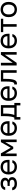

<svg xmlns="http://www.w3.org/2000/svg" viewBox="2855 -3435 705 6455"><g transform="rotate(-90 3207.5 -207.5)"><path d="M260 10Q314 10 355.5 -3Q397 -16 424.5 -37.5Q452 -59 466 -88Q480 -117 480 -150Q480 -172 475 -191.5Q470 -211 458 -227Q446 -243 427 -255.5Q408 -268 380 -275Q422 -291 441 -319.5Q460 -348 460 -386Q460 -420 448 -448Q436 -476 411 -496.5Q386 -517 348.5 -528.5Q311 -540 260 -540Q213 -540 175.5 -528.5Q138 -517 111 -496Q84 -475 68.5 -446.5Q53 -418 50 -385H138Q141 -403 149 -417Q157 -431 171.5 -440.5Q186 -450 208 -455Q230 -460 260 -460Q288 -460 309 -454Q330 -448 344 -438Q358 -428 365 -414.5Q372 -401 372 -386Q372 -348 348.5 -327Q325 -306 270 -306H185V-234H276Q340 -234 366 -211.5Q392 -189 392 -150Q392 -134 384.5 -119Q377 -104 360.5 -93.5Q344 -83 319.5 -76.5Q295 -70 260 -70Q232 -70 209 -75Q186 -80 169 -90.5Q152 -101 141.5 -116Q131 -131 128 -150H40Q43 -112 59 -82.5Q75 -53 103 -32.5Q131 -12 170.5 -1Q210 10 260 10Z M825 10Q867 10 904.5 0Q942 -10 971.5 -29.5Q1001 -49 1021.5 -78Q1042 -107 1050 -145H964Q950 -110 917.5 -90Q885 -70 825 -70Q795 -70 765.5 -79Q736 -88 712 -108Q688 -128 673 -160.5Q658 -193 658 -239H1060V-295Q1060 -412 996 -476Q932 -540 815 -540Q766 -540 721.5 -524Q677 -508 643.5 -475.5Q610 -443 590 -394.5Q570 -346 570 -280V-260Q570 -191 591 -140Q612 -89 647 -55.5Q682 -22 728 -6Q774 10 825 10ZM820 -460Q852 -460 880.5 -452Q909 -444 930 -426.5Q951 -409 963.5 -380.5Q976 -352 977 -311H658Q658 -350 672 -378Q686 -406 708.5 -424.5Q731 -443 760 -451.5Q789 -460 820 -460Z M1185 0H1273V-385L1430 -115H1500L1657 -385V0H1745V-530H1657L1468 -200L1279 -530H1185Z M2125 10Q2167 10 2204.5 0Q2242 -10 2271.5 -29.5Q2301 -49 2321.5 -78Q2342 -107 2350 -145H2264Q2250 -110 2217.5 -90Q2185 -70 2125 -70Q2095 -70 2065.5 -79Q2036 -88 2012 -108Q1988 -128 1973 -160.5Q1958 -193 1958 -239H2360V-295Q2360 -412 2296 -476Q2232 -540 2115 -540Q2066 -540 2021.5 -524Q1977 -508 1943.5 -475.5Q1910 -443 1890 -394.5Q1870 -346 1870 -280V-260Q1870 -191 1891 -140Q1912 -89 1947 -55.5Q1982 -22 2028 -6Q2074 10 2125 10ZM2120 -460Q2152 -460 2180.5 -452Q2209 -444 2230 -426.5Q2251 -409 2263.5 -380.5Q2276 -352 2277 -311H1958Q1958 -350 1972 -378Q1986 -406 2008.5 -424.5Q2031 -443 2060 -451.5Q2089 -460 2120 -460Z M2415 125H2499V0H2891V125H2975V-78H2900V-530H2530V-390Q2530 -338 2526.5 -288.5Q2523 -239 2516 -197Q2509 -155 2500 -124Q2491 -93 2480 -78H2415ZM2570 -78Q2581 -104 2589.5 -137Q2598 -170 2604 -207.5Q2610 -245 2613 -286.5Q2616 -328 2616 -370V-452H2812V-78Z M3300 10Q3342 10 3379.5 0Q3417 -10 3446.5 -29.5Q3476 -49 3496.5 -78Q3517 -107 3525 -145H3439Q3425 -110 3392.5 -90Q3360 -70 3300 -70Q3270 -70 3240.5 -79Q3211 -88 3187 -108Q3163 -128 3148 -160.5Q3133 -193 3133 -239H3535V-295Q3535 -412 3471 -476Q3407 -540 3290 -540Q3241 -540 3196.5 -524Q3152 -508 3118.5 -475.5Q3085 -443 3065 -394.5Q3045 -346 3045 -280V-260Q3045 -191 3066 -140Q3087 -89 3122 -55.5Q3157 -22 3203 -6Q3249 10 3300 10ZM3295 -460Q3327 -460 3355.5 -452Q3384 -444 3405 -426.5Q3426 -409 3438.5 -380.5Q3451 -352 3452 -311H3133Q3133 -350 3147 -378Q3161 -406 3183.5 -424.5Q3206 -443 3235 -451.5Q3264 -460 3295 -460Z M3625 10Q3664 10 3694 -8Q3724 -26 3743.5 -69.5Q3763 -113 3773 -186Q3783 -259 3783 -370V-452H3987V0H4075V-530H3695V-390Q3695 -298 3690 -238Q3685 -178 3675 -143Q3665 -108 3649 -94Q3633 -80 3610 -80Q3598 -80 3595 -81V7Q3599 8 3602.5 8.5Q3606 9 3610 9.5Q3614 10 3617.5 10Q3621 10 3625 10Z M4235 0H4323L4597 -400V0H4685V-530H4597L4323 -130V-530H4235Z M5065 10Q5107 10 5144.5 0Q5182 -10 5211.5 -29.5Q5241 -49 5261.5 -78Q5282 -107 5290 -145H5204Q5190 -110 5157.5 -90Q5125 -70 5065 -70Q5035 -70 5005.5 -79Q4976 -88 4952 -108Q4928 -128 4913 -160.5Q4898 -193 4898 -239H5300V-295Q5300 -412 5236 -476Q5172 -540 5055 -540Q5006 -540 4961.5 -524Q4917 -508 4883.5 -475.5Q4850 -443 4830 -394.5Q4810 -346 4810 -280V-260Q4810 -191 4831 -140Q4852 -89 4887 -55.5Q4922 -22 4968 -6Q5014 10 5065 10ZM5060 -460Q5092 -460 5120.5 -452Q5149 -444 5170 -426.5Q5191 -409 5203.5 -380.5Q5216 -352 5217 -311H4898Q4898 -350 4912 -378Q4926 -406 4948.5 -424.5Q4971 -443 5000 -451.5Q5029 -460 5060 -460Z M5536 0H5624V-452H5805V-530H5355V-452H5536Z M6115 10Q6166 10 6212 -6.5Q6258 -23 6293 -56.5Q6328 -90 6349 -141Q6370 -192 6370 -260V-280Q6370 -345 6349 -393.5Q6328 -442 6293 -474.5Q6258 -507 6212 -523.5Q6166 -540 6115 -540Q6064 -540 6018 -523.5Q5972 -507 5937 -474.5Q5902 -442 5881 -393.5Q5860 -345 5860 -280V-260Q5860 -192 5881 -141Q5902 -90 5937 -56.5Q5972 -23 6018 -6.5Q6064 10 6115 10ZM6115 -70Q6085 -70 6055 -80.5Q6025 -91 6002 -113.5Q5979 -136 5964.5 -172Q5950 -208 5950 -260V-280Q5950 -328 5964.5 -362Q5979 -396 6002 -418Q6025 -440 6055 -450Q6085 -460 6115 -460Q6145 -460 6175 -450Q6205 -440 6228 -418Q6251 -396 6265.5 -362Q6280 -328 6280 -280V-260Q6280 -208 6265.5 -172Q6251 -136 6228 -113.5Q6205 -91 6175 -80.5Q6145 -70 6115 -70Z"/></g></svg>

Font: Golos Text VF
Style: Regular
Weight: 400
Designer: A.Korolkova, Vitaly Kuzmin
Foundry: ParaType Ltd
Version: Version 2.005